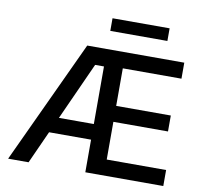

<svg xmlns="http://www.w3.org/2000/svg" viewBox="-94 -1012 1193 1116"><g transform="rotate(10 502.0 -454.5)"><path d="M817.8 -909.1V-834.5H480.8V-909.1ZM590.2 -94.5H940.7V0H480.5V-192.5H232.6L145.6 0H24.9L363.6 -727.3H936.4V-632.8H590.2V-411.2H912.6V-317.1H590.2ZM274.5 -284.8H480.5V-624.6H428.3Z"/></g></svg>

Font: TID UI Medium
Style: Regular
Weight: 500
Designer: The TID Project Authors
Foundry: Bakken & Bæck
Version: Version 1.001;hotconv 1.0.109;makeotfexe 2.5.65596